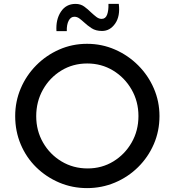

<svg xmlns="http://www.w3.org/2000/svg" viewBox="-20 -958 896 986"><path d="M58 -362Q58 -437 86.5 -504Q115 -571 166 -622.5Q217 -674 284 -703.5Q351 -733 427 -733Q503 -733 570.5 -703.5Q638 -674 689.5 -622.5Q741 -571 770 -504Q799 -437 799 -362Q799 -285 770 -218Q741 -151 689.5 -100Q638 -49 570.5 -20.5Q503 8 427 8Q351 8 284 -20.5Q217 -49 166 -99Q115 -149 86.5 -216.5Q58 -284 58 -362ZM166 -361Q166 -287 201 -226Q236 -165 296 -129Q356 -93 430 -93Q503 -93 562 -129Q621 -165 656 -226Q691 -287 691 -362Q691 -437 655.5 -498.5Q620 -560 560.5 -596Q501 -632 428 -632Q354 -632 294.5 -595.5Q235 -559 200.5 -497.5Q166 -436 166 -361ZM504 -799Q472 -799 450.5 -813Q429 -827 412 -843Q400 -854 388 -863Q376 -872 362 -872Q343 -872 332.5 -851.5Q322 -831 323 -798H270Q266 -857 292.5 -897.5Q319 -938 368 -938Q394 -938 413 -924Q432 -910 448 -894Q462 -881 475 -871Q488 -861 502 -861Q522 -861 530 -882.5Q538 -904 537 -938H590Q598 -875 571.5 -837Q545 -799 504 -799Z"/></svg>

Font: Reem Kufi Ink
Style: Regular
Weight: 400
Designer: Khaled Hosny
Version: Version 1.7